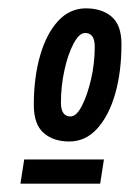

<svg xmlns="http://www.w3.org/2000/svg" viewBox="-20 -703 311 460"><path d="M186 -683Q224 -683 247.5 -663Q271 -643 271 -597Q271 -531 256 -478.5Q241 -426 213 -395Q185 -364 146 -364Q108 -364 84.5 -384.5Q61 -405 61 -452Q61 -517 76 -569.5Q91 -622 119 -652.5Q147 -683 186 -683ZM184 -624Q170 -624 156.5 -599Q143 -574 134.5 -535.5Q126 -497 126 -457Q126 -424 149 -424Q163 -424 176 -449Q189 -474 198 -512.5Q207 -551 207 -591Q207 -624 184 -624ZM29 -263 38 -321H229L220 -263Z"/></svg>

Font: Georama Condensed SemiBold
Style: Italic
Weight: 600
Width: 3
Italic angle: -9°
Designer: Jean-Baptiste Levee
Foundry: Production Type
Version: Version 1.000